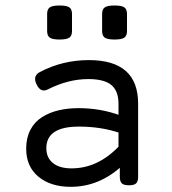

<svg xmlns="http://www.w3.org/2000/svg" viewBox="-20 -686 640 716"><path d="M128.9 -417.5Q101.1 -402.8 116.2 -371.6Q131.8 -338.9 158.2 -352.5Q233.9 -391.1 309.6 -391.1Q368.7 -391.1 395.3 -368.9Q421.9 -346.7 421.9 -299.3V-130.9L426.8 -67.9V-26.9Q426.8 -9.8 434.1 -2.4Q441.4 4.9 460.4 4.9H461.4Q480.5 4.9 487.8 -2.4Q495.1 -9.8 495.1 -26.9V-299.3Q495.1 -461.9 311.5 -461.9Q213.4 -461.9 128.9 -417.5ZM77.6 -131.8Q77.6 -64.9 123.3 -27.1Q168.9 10.7 243.7 10.7Q348.6 10.7 432.6 -65.4L427.2 -144.5Q347.2 -58.1 246.6 -58.1Q202.1 -58.1 177.5 -77.9Q152.8 -97.7 152.8 -133.3Q152.8 -213.9 273.9 -213.9Q358.4 -213.9 428.7 -189.5L429.2 -255.4Q355 -282.7 273.4 -282.7Q231.9 -282.7 197.5 -274.4Q163.1 -266.1 135.7 -248.5Q108.4 -231 93 -201.2Q77.6 -171.4 77.6 -131.8ZM248.5 -633.8Q248.5 -651.4 238.8 -658.4Q229 -665.5 202.1 -665.5Q175.3 -665.5 165.5 -658.4Q155.8 -651.4 155.8 -633.8V-570.3Q155.8 -552.7 165.5 -545.7Q175.3 -538.6 202.1 -538.6Q229 -538.6 238.8 -545.7Q248.5 -552.7 248.5 -570.3ZM453.6 -633.8Q453.6 -651.4 443.8 -658.4Q434.1 -665.5 407.2 -665.5Q380.4 -665.5 370.6 -658.4Q360.8 -651.4 360.8 -633.8V-570.3Q360.8 -552.7 370.6 -545.7Q380.4 -538.6 407.2 -538.6Q434.1 -538.6 443.8 -545.7Q453.6 -552.7 453.6 -570.3Z"/></svg>

Font: Courier Prime Code
Style: Regular
Weight: 400
Designer: Alan Dague-Greene
Foundry: Quote-Unquote Apps
Version: Version 3.18